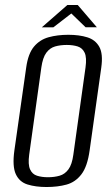

<svg xmlns="http://www.w3.org/2000/svg" viewBox="-20 -739 449 771"><path d="M166.7 12Q123.1 12 90.5 1.8Q57.9 -8.3 43.4 -39.8Q28.9 -71.2 37.8 -135.3L85.2 -467.8Q92.9 -523.5 116.3 -551.6Q139.8 -579.7 175.3 -589.5Q210.8 -599.3 254.1 -599.3Q298.5 -599.3 330.8 -589.1Q363.2 -579 378.8 -550.9Q394.4 -522.8 386.7 -467.8L340 -135.5Q331.1 -70.5 306.9 -39Q282.8 -7.6 247.3 2.2Q211.7 12 166.7 12ZM172.6 -27.3Q198.2 -27.3 219.3 -33.4Q240.4 -39.4 254.8 -58.9Q269.2 -78.3 274.5 -117.8L323.4 -468Q328.9 -507.8 320 -527.1Q311 -546.4 291.9 -552.5Q272.9 -558.5 248 -558.5Q222.3 -558.5 201.2 -552.5Q180.1 -546.4 165.9 -527.1Q151.6 -507.8 146 -468L97.2 -117.8Q91.9 -78.3 100.8 -58.9Q109.6 -39.4 128.6 -33.4Q147.7 -27.3 172.6 -27.3ZM147.8 -629.2 250.5 -718.9H292.2L369 -629.4H323.8L266.4 -684.9L194.2 -629.2Z"/></svg>

Font: Alumni Sans SC Thin
Style: Italic
Weight: 100
Italic angle: -8°
Designer: Robert E. Leuschke
Foundry: Robert E. Leuschke
Version: Version 1.016